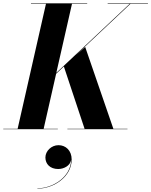

<svg xmlns="http://www.w3.org/2000/svg" viewBox="-62 -770 902 1144"><path d="M-42.5 -2.5V0H282.5V-2.5H198L272.5 -330.5L318.5 -374L442 -2.5H339.5V0H697.5V-2.5H613.5L445.5 -490.5L389 -440.5L715.5 -747.5H819.5V-750H579.5V-747.5H711L273.5 -336L367 -747.5H457.5V-750H122.5V-747.5H212L43 -2.5ZM208.5 168.5C208.5 207 236.5 237 284.5 237C318 237 355.5 218.5 362 183C360.5 282 255.5 352 161 352V354C259 354 365 282.5 365 180.5C365 126.5 329.5 95 286.5 95C244 95 208.5 130 208.5 168.5Z"/></svg>

Font: Bodoni* 72pt
Style: Bold Italic
Weight: 700
Italic angle: -13°
Version: Version 2.3